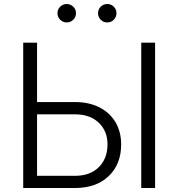

<svg xmlns="http://www.w3.org/2000/svg" viewBox="-20 -941 893 961"><path d="M165.5 -430.2H355.5Q426.3 -430.2 478.3 -403.3Q530.3 -376.5 558.3 -328.9Q586.4 -281.2 586.4 -217.8Q586.4 -119.1 524.2 -59.6Q461.9 0 355.5 0H96.2V-727.5H165.5ZM165.5 -368.7V-61H355.5Q430.7 -61 474.4 -104.2Q518.1 -147.5 518.1 -218.8Q518.1 -284.7 474.4 -326.7Q430.7 -368.7 355.5 -368.7ZM756.3 -727.5V0H687V-727.5ZM314 -828.6Q294.9 -828.6 281.2 -842.3Q267.6 -856 267.6 -875Q267.6 -894 281.2 -907.5Q294.9 -920.9 314 -920.9Q333 -920.9 346.7 -907.5Q360.4 -894 360.4 -875Q360.4 -856 346.7 -842.3Q333 -828.6 314 -828.6ZM517.1 -828.6Q497.6 -828.6 484.1 -842.3Q470.7 -856 470.7 -875Q470.7 -894 484.1 -907.5Q497.6 -920.9 517.1 -920.9Q536.1 -920.9 549.6 -907.5Q563 -894 563 -875Q563 -856 549.6 -842.3Q536.1 -828.6 517.1 -828.6Z"/></svg>

Font: Inter Light
Style: Regular
Weight: 300
Designer: Rasmus Andersson
Foundry: rsms
Version: Version 4.000;git-a52131595